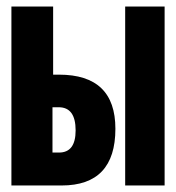

<svg xmlns="http://www.w3.org/2000/svg" viewBox="-20 -569 540 589"><path d="M485 0V-549H364V0ZM169 0Q334 0 334 -174Q334 -340 161 -340H143V-549H15V0ZM141 -240H160Q212 -240 212 -169Q212 -101 161 -101H141Z"/></svg>

Font: Noto Sans Mono UI Condensed ExtraBold
Style: Regular
Weight: 800
Width: 3
Designer: Monotype Design team
Foundry: Monotype Imaging Inc.
Version: 1.000